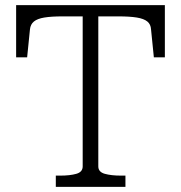

<svg xmlns="http://www.w3.org/2000/svg" viewBox="-20 -730 708 750"><path d="M303 -80V-666H224Q180 -666 153 -661.5Q126 -657 112.5 -646Q99 -635 97 -615L86 -506H43V-710H624V-506H581L570 -615Q569 -635 555.5 -646Q542 -657 514.5 -661.5Q487 -666 443 -666H364V-80Q364 -58 389.5 -51Q415 -44 452 -44H470V0H198V-44H216Q253 -44 278 -51Q303 -58 303 -80Z"/></svg>

Font: Roboto Serif ExtraLight
Style: Regular
Weight: 250
Version: Version 1.007